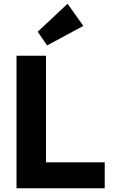

<svg xmlns="http://www.w3.org/2000/svg" viewBox="-20 -1003 601 1023"><path d="M68 0H538V-138H225V-706H68ZM181 -834 231 -761 424 -865 340 -983Z"/></svg>

Font: MV Cash
Style: Bold
Weight: 700
Designer: Rodrigo Fuenzalida
Foundry: fragTYPE
Version: Version 1.100;Glyphs 3.1.2 (3151)